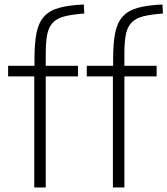

<svg xmlns="http://www.w3.org/2000/svg" viewBox="-20 -832 743 852"><path d="M132 -493H16V-540H133V-568Q133 -640 142 -685.5Q151 -731 175 -758Q199 -785 241.5 -797Q284 -809 352 -812L354 -772Q300 -768 266.5 -759.5Q233 -751 214.5 -731.5Q196 -712 189.5 -679Q183 -646 183 -593V-540H326V-493H183V0H132ZM481 -493H365V-540H482V-568Q482 -640 491 -685.5Q500 -731 524 -758Q548 -785 590.5 -797Q633 -809 701 -812L703 -772Q649 -768 615.5 -759.5Q582 -751 563.5 -731.5Q545 -712 538.5 -679Q532 -646 532 -593V-540H675V-493H532V0H481Z"/></svg>

Font: Encode Sans Normal
Style: ExtraLight
Weight: 200
Designer: Pablo Impallari, Andres Torresi
Foundry: Pablo Impallari, Andres Torresi
Version: Version 1.000; ttfautohint (v1.00) -l 8 -r 50 -G 200 -x 14 -